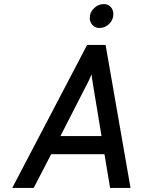

<svg xmlns="http://www.w3.org/2000/svg" viewBox="-20 -920 698 940"><path d="M40 0 406.5 -700H497L619 0H519L491.5 -165H230.5L145 0ZM276 -254H477L437 -496Q436 -503.5 434 -515.2Q432 -527 430.2 -538.5Q428.5 -550 428 -556Q425.5 -550 420.8 -539Q416 -528 410.5 -516.5Q405 -505 400.5 -497.5ZM467 -783Q446.5 -783 433 -797.2Q419.5 -811.5 419.5 -832Q419.5 -860 440.5 -880Q461.5 -900 488 -900Q509 -900 522 -886Q535 -872 535 -851Q535 -823 514.5 -803Q494 -783 467 -783Z"/></svg>

Font: Overpass Medium
Style: Italic
Weight: 500
Italic angle: -10°
Designer: Delve Withrington, Dave Bailey, Thomas Jockin
Foundry: Delve Fonts LLC
Version: Version 4.000